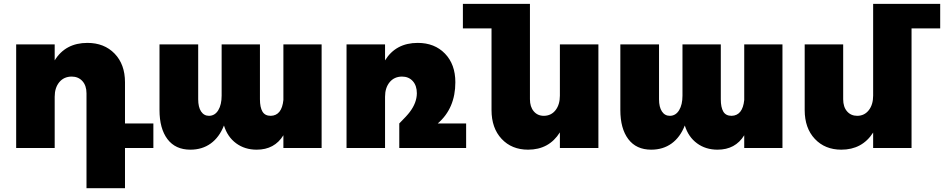

<svg xmlns="http://www.w3.org/2000/svg" viewBox="-20 -777 4956 1008"><path d="M785.2 -128.9V0H636.2V210.9H434.1V-287.1Q434.1 -327.6 412.6 -351.3Q391.1 -375 356 -375Q314.9 -374.5 291 -345.2Q267.1 -315.9 267.1 -269V0H64.9V-543.9H267.1V-460Q323.7 -551.8 439 -551.8Q527.3 -551.8 581.8 -495.4Q636.2 -439 636.2 -345.2V-128.9Z M1467.8 -543.9H1668.5V0H1467.8V-66.9Q1421.4 8.8 1327.6 8.8Q1265.1 8.8 1219.7 -24.7Q1174.3 -58.1 1155.8 -118.2Q1131.3 -56.2 1086.4 -23.7Q1041.5 8.8 979.5 8.8Q900.9 8.8 859.1 -46.6Q817.4 -102.1 817.4 -199.2V-543.9H1020.5V-255.9Q1020.5 -214.8 1035.6 -191.9Q1050.8 -168.9 1077.6 -168.9Q1108.4 -169.4 1126 -198.5Q1143.6 -227.5 1143.6 -274.9V-543.9H1344.7V-255.9Q1344.7 -213.4 1357.9 -191.2Q1371.1 -168.9 1401.4 -168.9Q1459.5 -170.4 1467.8 -252Z M2278.3 -128.9H2427.2V0H2076.2V-128.9Q2117.2 -169.9 2131.3 -189Q2168 -237.3 2168.5 -287.1Q2168.5 -327.6 2147 -351.3Q2125.5 -375 2090.3 -375Q2049.3 -374.5 2025.4 -345.2Q2001.5 -315.9 2001.5 -269V0H1799.3V-543.9H2001.5V-460Q2058.1 -551.8 2173.3 -551.8Q2261.7 -551.8 2316.2 -495.4Q2370.6 -439 2370.6 -345.2Q2370.6 -208.5 2278.3 -128.9Z M2919.4 -543.9H3121.6V0H2919.4V-82Q2862.3 8.8 2752.4 8.8Q2666.5 8.8 2613.5 -47.9Q2560.5 -104.5 2560.5 -199.2V-627.9H2410.2V-756.8H2762.2V-255.9Q2762.2 -216.3 2782.2 -192.6Q2802.2 -168.9 2835.4 -168.9Q2874 -169.4 2896.7 -198.7Q2919.4 -228 2919.4 -274.9Z M3887.2 -543.9H4087.9V0H3887.2V-66.9Q3840.8 8.8 3747.1 8.8Q3684.6 8.8 3639.2 -24.7Q3593.8 -58.1 3575.2 -118.2Q3550.8 -56.2 3505.9 -23.7Q3460.9 8.8 3398.9 8.8Q3320.3 8.8 3278.6 -46.6Q3236.8 -102.1 3236.8 -199.2V-543.9H3439.9V-255.9Q3439.9 -214.8 3455.1 -191.9Q3470.2 -168.9 3497.1 -168.9Q3527.8 -169.4 3545.4 -198.5Q3563 -227.5 3563 -274.9V-543.9H3764.2V-255.9Q3764.2 -213.4 3777.3 -191.2Q3790.5 -168.9 3820.8 -168.9Q3878.9 -170.4 3887.2 -252Z M4916 -756.8V-627.9H4765.6V0H4564V-81.1Q4506.3 8.8 4397 8.8Q4311 8.8 4257.8 -47.9Q4204.6 -104.5 4204.6 -199.2V-543.9H4406.7V-255.9Q4406.7 -215.8 4427 -192.4Q4447.3 -168.9 4481 -168.9Q4518.6 -169.4 4541.3 -198.7Q4564 -228 4564 -274.9V-756.8Z"/></svg>

Font: Montserrat arm ExtraBold
Style: Regular
Weight: 800
Designer: Julieta Ulanovsky
Foundry: Julieta Ulanovsky
Version: Version 6.000;PS 006.000;hotconv 1.0.88;makeotf.lib2.5.64775